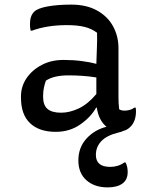

<svg xmlns="http://www.w3.org/2000/svg" viewBox="-20 -562 640 833"><path d="M494 -353V-139Q494 -114 497 -88Q506 -82 520 -82Q531 -82 542.5 -85Q554 -88 563 -95H569Q569 -91 569.5 -88Q570 -85 570 -80Q570 -36 546 -12Q532 2 515 6Q508 10 494 13Q444 25 420 50Q396 75 396 110Q396 162 458 162Q493 162 519 143H525Q534 161 534 184Q534 218 511 234.5Q488 251 447 251Q390 251 355 220Q320 189 320 134Q320 78 355 39.5Q390 1 442 -12Q408 -40 400 -95H397Q375 -55 329 -22.5Q283 10 222 10Q150 10 110.5 -27.5Q71 -65 71 -138V-144Q71 -187 95 -222.5Q119 -258 160.5 -280Q202 -302 256 -302Q298 -302 335.5 -297Q373 -292 398 -285Q399 -325 400.5 -356.5Q402 -388 401 -420Q377 -438 346 -445.5Q315 -453 270 -453Q184 -453 119 -429H113Q110 -441 110 -458Q110 -493 128 -511Q143 -526 186 -534Q229 -542 289 -542Q355 -542 401 -516.5Q447 -491 470.5 -448Q494 -405 494 -353ZM167 -142Q167 -106 186 -89.5Q205 -73 245 -73Q282 -73 321.5 -91.5Q361 -110 398 -154V-226Q367 -231 336.5 -233Q306 -235 277 -235Q213 -235 179 -212Q174 -198 170.5 -181.5Q167 -165 167 -145Z"/></svg>

Font: Recursive Mn Csl St
Style: Regular
Weight: 400
Monospace: yes
Version: Version 1.079;hotconv 1.0.112;makeotfexe 2.5.65598; ttfautoh